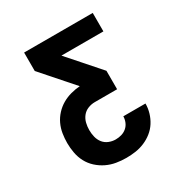

<svg xmlns="http://www.w3.org/2000/svg" viewBox="-171 -648 942 991"><g transform="rotate(-30 300.0 -152.5)"><path d="M298 215Q268 215 238.5 210Q209 205 182 192Q155 179 132.5 158.5Q110 138 96 111.5Q82 85 76.5 55Q71 25 71 -4Q71 -32 75.5 -60Q80 -88 92 -113.5Q104 -139 123.5 -160Q143 -181 167 -195Q191 -209 218.5 -216.5Q246 -224 274 -226L112 -410V-520H521V-410H271L433 -226V-116H300Q279 -116 259 -108Q239 -100 226 -83.5Q213 -67 208 -46.5Q203 -26 203 -5Q203 16 208 36.5Q213 57 225.5 73Q238 89 257.5 97Q277 105 298 105Q316 105 333 100Q350 95 363.5 83.5Q377 72 384 55Q391 38 391 21H523Q523 49 515 76Q507 103 492 126.5Q477 150 455 167.5Q433 185 407 196Q381 207 353.5 211Q326 215 298 215Z"/></g></svg>

Font: Iosevka Custom XBdEx
Style: Regular
Weight: 800
Width: 7
Monospace: yes
Designer: Belleve Invis
Foundry: Belleve Invis
Version: Version 11.2.4; ttfautohint (v1.8.4)